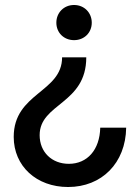

<svg xmlns="http://www.w3.org/2000/svg" viewBox="-20 -593 561 770"><path d="M277 -573C236 -573 206 -542 206 -502C206 -462 236 -432 277 -432C318 -432 348 -462 348 -502C348 -542 318 -573 277 -573ZM229 -363C229 -222 35 -221 35 -44C35 73 126 157 253 157C388 157 484 61 486 -81H382C380 8 330 64 256 64C188 64 139 17 139 -51C139 -179 326 -175 326 -363Z"/></svg>

Font: UULA Sans Medium
Style: Regular
Weight: 500
Designer: Mohamed Gaber, Laura Garcia Mut
Foundry: Kief Type Foundry
Version: Version 3.006;hotconv 1.0.109;makeotfexe 2.5.65596